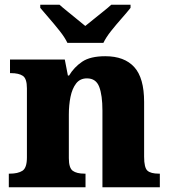

<svg xmlns="http://www.w3.org/2000/svg" viewBox="-20 -786 716 806"><path d="M17 0V-57H21Q55 -57 74 -69Q93 -81 93 -125V-415Q93 -456 76 -467.5Q59 -479 26 -479H22V-536H252L265 -469H270Q291 -504 325 -527Q359 -550 422 -550Q502 -550 543.5 -504.5Q585 -459 585 -358V-128Q585 -82 599 -69.5Q613 -57 647 -57H651V0H410V-322Q410 -386 396.5 -421.5Q383 -457 345 -457Q316 -457 299.5 -435.5Q283 -414 276 -379.5Q269 -345 269 -305V-122Q269 -81 285.5 -69Q302 -57 335 -57H339V0ZM263 -606Q252 -629 231 -655.5Q210 -682 187.5 -708Q165 -734 149 -753V-766H230Q242 -755 262 -739Q282 -723 302.5 -706Q323 -689 338 -677Q353 -689 374 -706Q395 -723 415 -739Q435 -755 447 -766H528V-753Q513 -734 490 -708Q467 -682 446 -655.5Q425 -629 414 -606Z"/></svg>

Font: Noto Serif Telugu ExtraBold
Style: Regular
Weight: 800
Designer: Jelle Bosma - Monotype Design Team
Foundry: Monotype Imaging Inc.
Version: Version 2.005; ttfautohint (v1.8.4.7-5d5b)